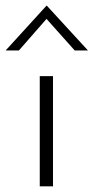

<svg xmlns="http://www.w3.org/2000/svg" viewBox="-52 -661 332 681"><path d="M260 -482 114 -641H113L-32 -482H15L113 -594L213 -482ZM89 -391V0H136V-391Z"/></svg>

Font: Sulaf Light
Style: Regular
Weight: 300
Designer: Bandar Raffah (Arabic) and Santiago Orozco (Latin)
Foundry: Caramella and Typemade
Version: Version 1.005;PS 001.005;hotconv 1.0.88;makeotf.lib2.5.64775